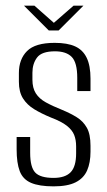

<svg xmlns="http://www.w3.org/2000/svg" viewBox="-20 -655 381 681"><path d="M170 6Q119 6 90 -6.5Q61 -19 50 -48Q39 -77 39 -125V-169H87V-113Q87 -62 105 -43Q123 -24 170 -24Q211 -24 230.5 -44Q250 -64 250 -111V-136Q250 -159 243 -176.5Q236 -194 217 -209Q198 -224 161 -238Q127 -252 101.5 -267.5Q76 -283 61.5 -306Q47 -329 47 -365V-396Q47 -445 76 -474Q105 -503 174 -503Q219 -503 246.5 -490.5Q274 -478 287.5 -450Q301 -422 301 -376V-332H254V-379Q254 -433 234.5 -453Q215 -473 175 -473Q128 -473 111.5 -451Q95 -429 95 -397V-372Q95 -343 107 -324Q119 -305 142.5 -292Q166 -279 201 -265Q230 -253 252.5 -239Q275 -225 288 -202Q301 -179 301 -138V-117Q301 -78 289 -50.5Q277 -23 248.5 -8.5Q220 6 170 6ZM153 -547 65 -635H102L171 -574L241 -635H276L188 -547Z"/></svg>

Font: Alumni Sans Thin Light
Style: Regular
Weight: 300
Version: Version 1.018